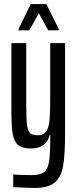

<svg xmlns="http://www.w3.org/2000/svg" viewBox="-20 -722 380 944"><path d="M45 198V136Q84 139 135 139Q177 139 196 124.5Q215 110 221 73.5Q227 37 227 -42V-58H224Q209 8 131 8Q90 8 69.5 -9Q49 -26 42.5 -64Q36 -102 36 -176V-510H109V-205Q109 -136 113 -106.5Q117 -77 128.5 -67Q140 -57 166 -57Q195 -57 208 -77Q221 -97 224 -135.5Q227 -174 227 -257V-510H300V-73Q300 37 290.5 92.5Q281 148 249.5 175Q218 202 151 202Q119 202 45 198ZM71 -573V-579L131 -702H208L269 -579V-573H217L171 -657L124 -573Z"/></svg>

Font: Saira Ultra Condensed Medium
Style: Regular
Weight: 500
Width: 1
Designer: Hector Gatti with collaboration of the Omnibus-Type team
Foundry: Omnibus-Type
Version: Version 1.001; ttfautohint (v1.8)